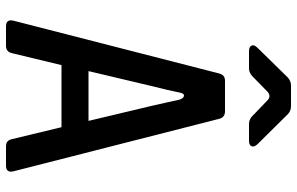

<svg xmlns="http://www.w3.org/2000/svg" viewBox="-195 -795 990 640"><g transform="rotate(90 300.0 -475.0)"><path d="M68 0Q43 0 49 -25L225 -711Q230 -730 249 -730H351Q371 -730 376 -711L551 -25Q557 0 532 0H468Q448 0 444 -19L404 -185H197L157 -19Q152 0 133 0ZM217 -275H383L333 -485Q327 -511 322 -533.5Q317 -556 313 -575Q309 -591 300.5 -593Q292 -595 289 -581Q285 -561 279.5 -537Q274 -513 267 -486ZM151 -810Q136 -810 132 -818.5Q128 -827 139 -838L238 -939Q250 -950 265 -950H334Q350 -950 361 -939L461 -838Q471 -827 467.5 -818.5Q464 -810 449 -810H394Q378 -810 367 -821L315 -871Q300 -886 284 -870L235 -822Q223 -810 208 -810Z"/></g></svg>

Font: Pitagon Sans Mono SemiBold
Style: Regular
Weight: 600
Monospace: yes
Designer: Travis Tran
Foundry: Pitagon
Version: Version 1.001; ttfautohint (v1.8.4.7-5d5b);gftools[0.9.26]